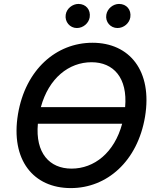

<svg xmlns="http://www.w3.org/2000/svg" viewBox="-20 -957 808 987"><path d="M725.5 -356.5C764.6 -592.7 646 -737.2 455.3 -737.2C269.2 -737.2 110.8 -599.4 72.4 -370C33.4 -134.2 152 9.9 344.1 9.9C529.1 9.9 686.8 -127.1 725.5 -356.5ZM174.7 -321H608C567.8 -171.9 464.5 -90.2 347.7 -90.2C234.7 -90.2 160.9 -170.1 174.7 -321ZM190 -406.2C230.5 -555.4 334.2 -637.1 450.6 -637.1C563.6 -637.1 636.7 -556.8 623.2 -406.2ZM317.8 -881.4C312.1 -845.2 339.1 -812.9 375 -812.9C408.4 -812.9 436.4 -838.4 441.1 -867.9C447.1 -906.6 421.9 -936.8 383.2 -936.8C353 -936.8 322.4 -913.4 317.8 -881.4ZM526.6 -881.4C520.2 -844.1 547.9 -812.9 583.8 -812.9C617.2 -812.9 645.2 -838.4 649.9 -867.9C655.9 -906.6 630.7 -936.8 592 -936.8C561.8 -936.8 532 -913.4 526.6 -881.4Z"/></svg>

Font: Margiela Sans Medium
Style: Italic
Weight: 500
Italic angle: -9.39999°
Designer: Stefan Endress, Andreas Faust
Version: Version 1.100;FEAKit 1.0